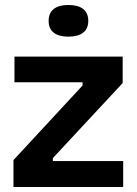

<svg xmlns="http://www.w3.org/2000/svg" viewBox="-20 -750 548 770"><path d="M34 0V-108L311 -407V-420H38V-523H472V-417L192 -116V-104H474V0ZM254 -603Q216 -603 195.5 -619Q175 -635 175 -666Q175 -698 195.5 -714Q216 -730 254 -730Q293 -730 313.5 -714Q334 -698 334 -666Q334 -635 313.5 -619Q293 -603 254 -603Z"/></svg>

Font: Bricolage Grotesque SemiBold
Style: Regular
Weight: 600
Designer: Mathieu Triay
Foundry: Atelier Triay
Version: Version 1.000;gftools[0.9.30]